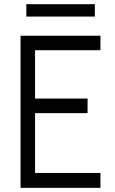

<svg xmlns="http://www.w3.org/2000/svg" viewBox="-20 -905 555 925"><path d="M463.9 -732.9V-663.1H148.9V-430.2H401.9V-359.9H148.9V-71.8H463.9V0H79.1V-732.9ZM106.9 -825.2V-884.8H437V-825.2Z"/></svg>

Font: Kreadon
Style: Regular
Weight: 400
Designer: kohakuno
Foundry: StudioGnu
Version: Version 1.000;Glyphs 3.1.2 (3151)